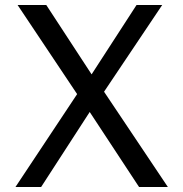

<svg xmlns="http://www.w3.org/2000/svg" viewBox="-20 -743 728 763"><path d="M41.5 0 286.5 -369 50 -723H164L344 -447.5L522.5 -723H624.5L393.5 -378.5L647 0H532.5L336.5 -298L143.5 0Z"/></svg>

Font: Public Sans Thin
Style: Regular
Weight: 400
Version: Version 2.001